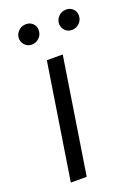

<svg xmlns="http://www.w3.org/2000/svg" viewBox="-133 -737 570 795"><g transform="rotate(-20 152.5 -340.0)"><path d="M37 0 117 -510H187L107 0ZM258 -592Q240 -592 228 -604.5Q216 -617 216 -635Q216 -652 229.5 -666Q243 -680 264 -680Q281 -680 293 -668.5Q305 -657 305 -640Q305 -618 290.5 -605Q276 -592 258 -592ZM81 -592Q63 -592 51 -604.5Q39 -617 39 -635Q39 -652 52.5 -666Q66 -680 87 -680Q104 -680 116 -668.5Q128 -657 128 -640Q128 -618 113.5 -605Q99 -592 81 -592Z"/></g></svg>

Font: MuseoModerno Thin Light
Style: Italic
Weight: 300
Italic angle: -9°
Version: Version 1.003